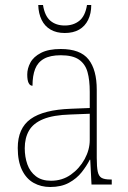

<svg xmlns="http://www.w3.org/2000/svg" viewBox="-20 -738 514 768"><path d="M181 10Q144 10 114.5 -6.5Q85 -23 68 -58Q51 -93 51 -146Q51 -225 102.5 -262Q154 -299 264 -303L339 -306V-371Q339 -418 330 -450Q321 -482 296 -499.5Q271 -517 223 -517Q181 -517 156 -503Q131 -489 120.5 -462Q110 -435 110 -395Q100 -395 94.5 -406Q89 -417 89 -440Q89 -464 101.5 -487.5Q114 -511 144 -526.5Q174 -542 223 -542Q301 -542 334 -500.5Q367 -459 367 -379V-107Q367 -70 371 -51.5Q375 -33 386.5 -26.5Q398 -20 422 -20H427V0H346L341 -99H339Q327 -75 307 -49.5Q287 -24 256 -7Q225 10 181 10ZM184 -15Q229 -15 263.5 -39.5Q298 -64 318.5 -101.5Q339 -139 339 -178V-283L262 -280Q193 -278 153 -261.5Q113 -245 96 -215.5Q79 -186 79 -145Q79 -110 89.5 -80.5Q100 -51 123.5 -33Q147 -15 184 -15ZM239 -606Q206 -606 182.5 -619.5Q159 -633 146.5 -658.5Q134 -684 133 -718H152Q159 -674 181.5 -655Q204 -636 239 -636Q274 -636 297.5 -655Q321 -674 328 -718H345Q345 -684 332.5 -658.5Q320 -633 296.5 -619.5Q273 -606 239 -606Z"/></svg>

Font: Noto Serif Khmer SemiCondensed Thin
Style: Regular
Weight: 250
Width: 4
Designer: Danh Hong and the Monotype Design Team
Foundry: Monotype Imaging Inc.
Version: Version 2.004